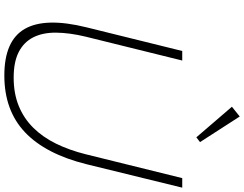

<svg xmlns="http://www.w3.org/2000/svg" viewBox="-140 -975 1125 885"><g transform="rotate(90 422.5 -532.5)"><path d="M635 -892 613 -875 472 -1039 517 -1075ZM845 -810 737 -369Q690 -180 589.5 -85Q489 10 328 10Q167 10 113 -84.5Q59 -179 106 -369L215 -810H259L149 -365Q131 -290 130.5 -228.5Q130 -167 152 -123.5Q174 -80 219.5 -56.5Q265 -33 338 -33Q411 -33 468.5 -56.5Q526 -80 569 -123.5Q612 -167 642 -228Q672 -289 691 -365L801 -810Z"/></g></svg>

Font: TypoPRO Sinkin Sans
Style: 200 X Light Italic
Weight: 200
Italic angle: -112°
Designer: Keith Bates
Foundry: K-Type
Version: Sinkin Sans (version 1.0)  by Keith Bates   •   © 2014   www